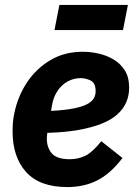

<svg xmlns="http://www.w3.org/2000/svg" viewBox="-20 -747 555 779"><path d="M253 12Q141 12 86 -49Q31 -110 31 -214Q31 -233 32.5 -251Q34 -269 38 -287Q52 -356 89.5 -412.5Q127 -469 184.5 -503Q242 -537 316 -537Q346 -537 378.5 -530Q411 -523 439.5 -506.5Q468 -490 486 -462Q504 -434 504 -391Q504 -359 492 -331.5Q480 -304 455 -282Q430 -260 390.5 -244.5Q351 -229 297 -219.5Q243 -210 172 -208Q171 -199 170.5 -194Q170 -189 170 -185Q170 -148 190.5 -124.5Q211 -101 263 -101Q298 -101 327 -115.5Q356 -130 391 -174L477 -106Q428 -42 374.5 -15Q321 12 253 12ZM308 -430Q279 -430 254.5 -416.5Q230 -403 213.5 -378.5Q197 -354 191 -320L187 -297Q243 -300 278.5 -307Q314 -314 333.5 -324.5Q353 -335 360.5 -348Q368 -361 368 -377Q368 -411 347.5 -420.5Q327 -430 308 -430ZM201 -625 221 -727H499L479 -625Z"/></svg>

Font: IBM Plex Sans Var
Style: Italic
Weight: 400
Italic angle: -11.31°
Designer: Mike Abbink, Paul van der Laan, Pieter van Rosmalen
Foundry: Bold Monday
Version: Version 1.001